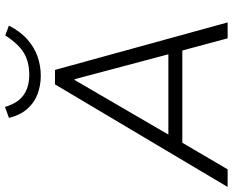

<svg xmlns="http://www.w3.org/2000/svg" viewBox="-108 -846 949 784"><g transform="rotate(-90 367.0 -454.5)"><path d="M-5 0 414 -705H473L667 0H602L548 -201L579 -185H147L185 -201L67 0ZM432 -625 202 -230 179 -242H565L540 -230L435 -625ZM449 -763Q409 -763 373.5 -776.5Q338 -790 313 -819Q288 -848 277 -893L322 -909Q337 -857 370 -833.5Q403 -810 453 -810Q505 -810 541.5 -831.5Q578 -853 614 -908L654 -893Q629 -845 596 -816.5Q563 -788 526 -775.5Q489 -763 449 -763Z"/></g></svg>

Font: Nunito Sans 10pt Light
Style: Italic
Weight: 300
Italic angle: -9°
Designer: Vernon Adams
Foundry: Vernon Adams
Version: Version 3.101;gftools[0.9.27]